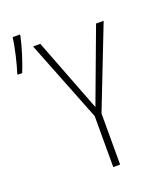

<svg xmlns="http://www.w3.org/2000/svg" viewBox="-163 -884 809 974"><g transform="rotate(-20 241.5 -397.0)"><path d="M-17 -614V-606H7C27 -655 51 -730 63 -786V-794H24C18 -745 -3 -655 -17 -614ZM278 0H315V-276L486 -714H445L297 -317L144 -714H105L278 -275Z"/></g></svg>

Font: Noto Sans Mono ExtraCondensed ExtraLight
Style: Regular
Weight: 200
Width: 2
Designer: Monotype Design Team
Foundry: Monotype Imaging Inc.
Version: Version 2.014